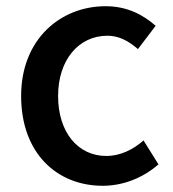

<svg xmlns="http://www.w3.org/2000/svg" viewBox="-20 -584 557 618"><path d="M311 14C374 14 439 -10 490 -55L442 -132C409 -103 368 -82 322 -82C231 -82 167 -158 167 -275C167 -391 233 -469 326 -469C363 -469 394 -452 424 -426L481 -501C441 -536 390 -564 320 -564C175 -564 48 -458 48 -275C48 -92 162 14 311 14Z"/></svg>

Font: Noto Sans CJK SC Medium
Style: Regular
Weight: 500
Designer: Ryoko NISHIZUKA 西塚涼子 (kana, bopomofo & ideographs); Paul D. Hunt (Latin, Greek & Cyrillic); Sandoll Communications 산돌커뮤니
Foundry: Adobe
Version: Version 2.004;hotconv 1.0.118;makeotfexe 2.5.65603